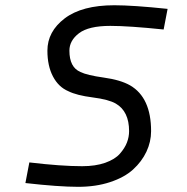

<svg xmlns="http://www.w3.org/2000/svg" viewBox="-20 -697 707 727"><path d="M276 10.4Q202.5 10.4 76.2 -3.9L91.1 -82Q211.6 -67.7 291 -67.7Q341.8 -67.7 378.6 -80.7Q415.4 -93.8 433.9 -114.9Q452.5 -136.1 460.6 -157.2Q468.8 -178.4 468.8 -200.5Q468.8 -275.4 418.6 -304.7Q391.9 -320.3 331.1 -328.1Q270.2 -335.9 238.9 -351.6Q201.8 -367.2 180.7 -407.2Q159.5 -447.3 159.5 -505.2Q159.5 -577.5 224.9 -627.3Q290.4 -677.1 412.8 -677.1Q483.7 -677.1 614.6 -663.4L599.6 -585.3Q467.4 -599 397.8 -599Q315.8 -599 279.3 -571.3Q242.8 -543.6 242.8 -505.2Q242.8 -442.1 284.5 -424.5Q309.2 -412.1 372.7 -403.3Q436.2 -394.5 472.7 -373.7Q552.1 -327.5 552.1 -200.5Q552.1 -160.2 534.5 -122.7Q516.9 -85.3 484 -55.3Q451.2 -25.4 397.1 -7.5Q343.1 10.4 276 10.4Z"/></svg>

Font: TypoPRO Monoid
Style: Italic
Weight: 400
Width: 4
Italic angle: -11°
Monospace: yes
Version: Version 0.61